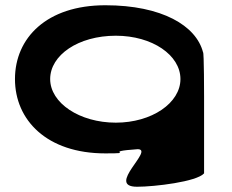

<svg xmlns="http://www.w3.org/2000/svg" viewBox="-20 -576 883 731"><path d="M37 -275C37 -119 158 8 381 8C505 8 361 2 504 -8C570 -8 381 135 502 135C568 135 729 116 757 84V-208C757 -208 757 -380 753 -377C727 -478 597 -556 381 -556C157 -556 37 -431 37 -275ZM171 -275C171 -366 278 -440 421 -440C560 -440 667 -366 667 -275C667 -184 558 -109 421 -109C283 -109 171 -184 171 -275Z"/></svg>

Font: Ampere
Style: SuExt
Weight: 400
Version: Version 1